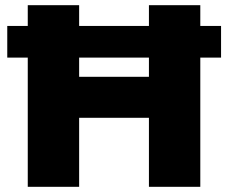

<svg xmlns="http://www.w3.org/2000/svg" viewBox="-20 -720 879 740"><path d="M554 0V-700H752V0ZM87 0V-700H285V0ZM271 -266V-424H568V-266ZM8 -498V-620H832V-498Z"/></svg>

Font: Montserrat Thin ExtraBold
Style: Regular
Weight: 800
Version: Version 9.000